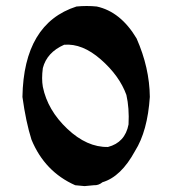

<svg xmlns="http://www.w3.org/2000/svg" viewBox="-20 -547 594 652"><path d="M308.6 -524.9Q389.6 -507.3 443.8 -416.5Q487.8 -316.9 488.8 -217.8Q481 -101.6 438.5 -34.2Q391.1 53.2 328.1 71.8Q314.5 83 298.8 82L267.1 85L235.4 82Q131.8 36.1 86.9 -72.8Q67.9 -132.8 56.2 -217.8Q60.5 -467.3 239.7 -524.9Q274.4 -528.3 308.6 -524.9ZM125.5 -315.9Q120.6 -279.8 125.5 -252Q141.6 -172.9 208.5 -109.6Q275.4 -46.4 346.7 -47.9Q404.8 -63 416.5 -124.5Q419.4 -179.7 409.2 -224.6Q385.7 -289.6 322.5 -345Q259.3 -400.4 197.8 -395Q139.2 -369.1 125.5 -315.9Z"/></svg>

Font: Panteley
Style: Regular
Weight: 500
Designer: Kalashnikov Yuriy
Foundry: Øêîëà ïàâà èìåíè ñâÿòîãî àâíîàïîñòîëüíîãî Âëàäèìèà
Version: Version 1.80 April 12, 2018